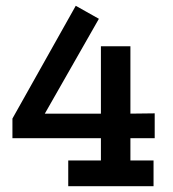

<svg xmlns="http://www.w3.org/2000/svg" viewBox="-20 -644 600 664"><path d="M216 0V-89H329V-166H23V-234L242 -624L322 -579L135 -251H329V-484H431V-251L515 -252V-166H431V-89H511V0Z"/></svg>

Font: Podkova SemiBold
Style: Regular
Weight: 600
Designer: Ilya Yudin
Foundry: Cyreal (www.cyreal.org)
Version: Version 2.103